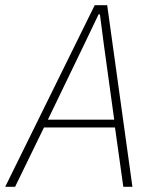

<svg xmlns="http://www.w3.org/2000/svg" viewBox="-40 -718 603 738"><path d="M434 0 402 -228H129L18 0H-20L324 -698H372L469 0ZM359 -548 344 -663H339L284 -548L144 -258H399Z"/></svg>

Font: IBM Plex Sans Cond ExtLt
Style: Italic
Weight: 200
Width: 3
Italic angle: -11°
Designer: Mike Abbink, Paul van der Laan, Pieter van Rosmalen
Foundry: Bold Monday
Version: Version 1.3